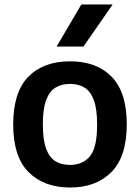

<svg xmlns="http://www.w3.org/2000/svg" viewBox="-20 -828 626 858"><path d="M293 10Q176.5 10 107.8 -58.8Q39 -127.5 39 -271.5Q39 -416 106.5 -485Q174 -554 293 -554Q411.5 -554 479 -485Q546.5 -416 546.5 -272Q546.5 -128.5 478 -59.2Q409.5 10 293 10ZM293 -91Q350 -91 382 -129.8Q414 -168.5 414 -271Q414 -340.5 399.5 -380.2Q385 -420 357.8 -436.5Q330.5 -453 293 -453Q255 -453 228 -436.5Q201 -420 186.2 -380.8Q171.5 -341.5 171.5 -273Q171.5 -203.5 186 -163.8Q200.5 -124 227.8 -107.5Q255 -91 293 -91ZM233 -620 343.5 -808H483.5L353 -620Z"/></svg>

Font: Encode Sans SmBold
Style: Regular
Weight: 600
Designer: Multiple Designers
Foundry: Impallari Type
Version: Version 3.002; ttfautohint (v1.8.3) -l 8 -r 50 -G 200 -x 14 